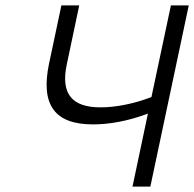

<svg xmlns="http://www.w3.org/2000/svg" viewBox="-20 -690 718 710"><path d="M207 -670 161 -453C130 -302 182 -230 324 -230C380 -230 451 -241 527 -270L470 0H536L678 -670H612L540 -331C469 -304 403 -293 352 -293C245 -293 204 -344 227 -452L273 -670Z"/></svg>

Font: LT Wave Mono Light
Style: Italic
Weight: 300
Designer: Daniel Lyons
Version: Version 2.5 (Glyphs App)